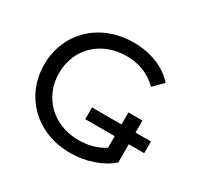

<svg xmlns="http://www.w3.org/2000/svg" viewBox="-152 -889 1112 1078"><g transform="rotate(30 403.5 -350.0)"><path d="M784 -275H684V-353H593V-275H402V-199H593V-124C542 -91 486 -78 426 -78C263 -78 145 -194 145 -350C145 -508 263 -622 427 -622C506 -622 573 -598 631 -541L691 -601C627 -672 533 -708 423 -708C207 -708 49 -557 49 -350C49 -143 207 8 421 8C518 8 616 -22 684 -81V-199H784Z"/></g></svg>

Font: Montserrat-Alt1 Med
Style: Regular
Weight: 500
Designer: Differentunic
Foundry: Differentunic
Version: Version 7.222